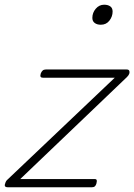

<svg xmlns="http://www.w3.org/2000/svg" viewBox="-28 -795 570 815"><path d="M6 0Q-10 0 -7.5 -11.5Q-5 -23 1 -30L459 -465H155Q147 -465 144.5 -469Q142 -473 145 -483Q148 -491 153 -495.5Q158 -500 166 -500H510Q518 -500 520.5 -495Q523 -490 521 -483Q519 -476 511 -468L58 -35H373Q381 -35 382.5 -30.5Q384 -26 381 -15Q379 -8 374.5 -4Q370 0 361 0ZM400 -690Q384 -690 374 -697.5Q364 -705 364 -719Q364 -741 378.5 -758Q393 -775 414 -775Q430 -775 440 -768Q450 -761 450 -746Q450 -725 436.5 -707.5Q423 -690 400 -690Z"/></svg>

Font: Playwrite BE VLG Thin
Style: Regular
Weight: 250
Designer: Veronika Burian, José Scaglione
Foundry: TypeTogether
Version: Version 1.002